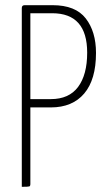

<svg xmlns="http://www.w3.org/2000/svg" viewBox="-20 -720 418 740"><path d="M183 -700Q271 -700 310.5 -649Q350 -598 350 -516Q350 -413 304.5 -359.5Q259 -306 176 -306H97V-11Q97 -3 93 -1.5Q89 0 64 0V-689Q64 -700 75 -700H86ZM176 -338Q246 -338 281 -385Q316 -432 316 -517Q316 -669 181 -669H97V-338Z"/></svg>

Font: Yanone Kaffeesatz Thin
Style: Regular
Weight: 250
Designer: Yanone (Cyrillic: Daniel Pouzeot)
Foundry: Yanone
Version: Version 1.003;PS 001.003;hotconv 1.0.88;makeotf.lib2.5.64775